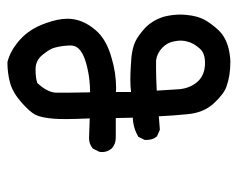

<svg xmlns="http://www.w3.org/2000/svg" viewBox="-84 -440 667 540"><g transform="rotate(90 250.0 -170.5)"><path d="M313.5 -88.9Q315.4 -44.9 315.4 -23.4Q315.4 -2 314.5 10.7Q311.5 47.9 303.2 64Q294.9 80.1 267.6 104Q240.2 127.9 212.9 135.3Q185.5 142.6 156.2 142.6H155.3Q123 134.8 92.3 107.4Q61.5 80.1 45.9 35.2Q33.2 1 33.2 -26.4Q33.2 -68.4 65.4 -105.5Q90.8 -135.7 143.6 -150.4Q185.5 -163.1 230.5 -163.1Q235.4 -163.1 239.3 -162.1V-205.1Q223.6 -203.1 206.1 -203.1Q188.5 -203.1 171.9 -204.1Q155.3 -205.1 141.6 -206.1Q115.2 -209 98.1 -216.8Q81.1 -224.6 59.6 -244.1Q37.1 -265.6 27.3 -297.9Q21.5 -321.3 21.5 -343.8Q21.5 -352.5 22.5 -361.3Q25.4 -391.6 35.6 -410.6Q45.9 -429.7 64.5 -450.2Q85 -471.7 117.2 -479.5Q139.6 -484.4 154.3 -484.4Q193.4 -484.4 223.6 -473.6Q244.1 -466.8 271 -438Q297.9 -409.2 301.8 -362.3Q305.7 -323.2 307.6 -283.2L345.7 -286.1L363.3 -278.3L365.2 -276.4Q374 -265.6 374 -249Q374 -247.1 374 -243.2L365.2 -225.6Q339.8 -210.9 311.5 -210L312.5 -162.1H368.2Q384.8 -162.1 397.5 -151.4Q408.2 -138.7 408.2 -124Q408.2 -116.2 406.2 -113.3L398.4 -97.7Q385.7 -86.9 369.1 -86.9Q368.2 -86.9 313.5 -88.9ZM213.9 58.6Q240.2 30.3 241.2 5.9Q241.2 -4.9 241.2 -25.9Q241.2 -46.9 240.2 -89.8Q203.1 -89.8 170.9 -82Q119.1 -70.3 110.4 -46.9Q108.4 -41 108.4 -36.1Q108.4 -13.7 114.3 8.8Q117.2 22.5 134.8 43.9Q150.4 63.5 175.3 63.5Q200.2 63.5 213.9 58.6ZM157.2 -413.1Q129.9 -413.1 117.2 -398.4Q101.6 -380.9 97.7 -364.3Q94.7 -354.5 94.7 -345.2Q94.7 -335.9 96.7 -327.1Q99.6 -307.6 114.7 -293Q129.9 -278.3 150.4 -275.4Q157.2 -275.4 175.3 -275.4Q193.4 -275.4 235.4 -277.3L231.4 -340.8Q228.5 -373 208 -394.5Q189.5 -413.1 157.2 -413.1Z"/></g></svg>

Font: JasonHandwriting2
Style: SemiBold
Weight: 600
Version: Version 1.04.7